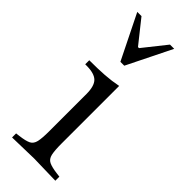

<svg xmlns="http://www.w3.org/2000/svg" viewBox="-237 -740 772 772"><g transform="rotate(45 149.5 -353.5)"><path d="M28 3V-20L44 -22Q77 -26 92 -33.5Q107 -41 111.5 -61Q116 -81 116 -121V-332Q116 -377 98 -395Q80 -413 35 -413H28V-436Q78 -436 114.5 -438.5Q151 -441 186 -448V-121Q186 -81 190.5 -61Q195 -41 210.5 -33.5Q226 -26 258 -22L274 -20V3L151 0ZM121 -520 27 -710H51L129 -612H135L213 -710H237L143 -520Z"/></g></svg>

Font: Baskervville SC
Style: Regular
Weight: 400
Designer: Alexis Faudot, Rémi Forte, Morgane Pierson, Rafael Ribas, Tanguy Vanlaeys, Rosalie Wagner, Thomas Huot-Marchand
Foundry: ANRT
Version: Version 1.100